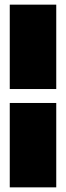

<svg xmlns="http://www.w3.org/2000/svg" viewBox="-20 -763 284 826"><path d="M22 -743H222V-380H22ZM22 -320H222V43H22Z"/></svg>

Font: Exile
Style: Regular
Weight: 400
Designer: Bartłomiej Rózga @rozgatype
Version: Version 1.000; ttfautohint (v1.8.4.7-5d5b)